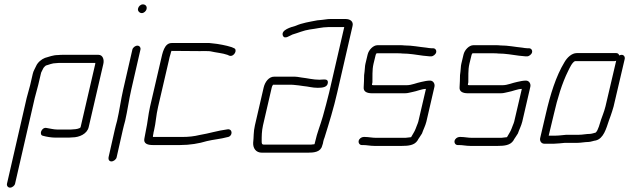

<svg xmlns="http://www.w3.org/2000/svg" viewBox="-20 -675 2880 879"><path d="M49 166 139 -226C142 -240 152 -272 155 -286L167 -337C168 -342 169 -345 171 -348L179 -364C181 -367 187 -373 190 -375C206 -379 218 -386 238 -386C247 -387 253 -387 257 -387H416C417 -385 416 -383 416 -382L349 -93C347 -86 325 -83 317 -83C310 -82 302 -82 295 -82H242C226 -82 208 -87 194 -89C170 -95 156 -56 178 -53C192 -49 215 -45 233 -45H286C293 -45 302 -45 311 -46C343 -46 379 -62 386 -93L453 -382C458 -403 450 -424 431 -424H266C261 -424 255 -424 246 -423C222 -423 205 -415 186 -410C170 -404 152 -389 145 -372C140 -360 133 -351 130 -337L118 -285C115 -272 105 -239 102 -226L12 166C10 175 16 184 26 184C36 184 47 175 49 166Z M586 -448 544 -265C533 -217 527 -169 516 -122C512 -107 508 -93 505 -79L477 45C475 55 480 64 490 64C500 64 512 55 514 45L542 -79C545 -93 549 -107 553 -122C564 -170 570 -217 581 -265L623 -448C625 -457 619 -466 609 -466C599 -466 588 -457 586 -448ZM612 -636C609 -625 619 -615 629 -615C639 -615 649 -624 651 -634C654 -646 646 -655 634 -655C624 -655 614 -646 612 -636Z M716 -398 667 -187C658 -147 656 -114 648 -78C645 -66 644 -53 641 -41C636 -18 655 -11 679 -11H805C849 -11 891 -18 927 -29C955 -36 992 -39 1020 -47C1047 -50 1046 -86 1022 -83C976 -77 937 -64 894 -57C869 -51 845 -48 813 -48H680C680 -53 681 -58 682 -62C682 -67 684 -72 685 -77C694 -115 694 -145 704 -187L753 -398C755 -407 757 -418 761 -429C762 -434 763 -438 765 -442L896 -441C906 -442 920 -441 930 -441C934 -441 939 -441 944 -440C969 -434 999 -432 1021 -424L1030 -420C1052 -413 1070 -449 1050 -455L1041 -459L1020 -465C1008 -468 988 -472 974 -474L957 -476C950 -477 944 -477 939 -478H766C732 -478 724 -433 716 -398Z M1187 -274 1147 -101C1140 -72 1142 -46 1139 -21C1138 3 1151 24 1179 24H1389C1418 24 1448 21 1455 -8C1458 -15 1459 -21 1460 -27C1461 -32 1463 -39 1466 -46C1486 -110 1508 -181 1524 -252L1594 -556C1599 -576 1584 -588 1562 -588H1492C1478 -588 1466 -585 1454 -584L1433 -582C1397 -575 1363 -570 1334 -557C1313 -551 1265 -538 1275 -512C1283 -493 1306 -512 1319 -517C1344 -524 1370 -536 1398 -540C1425 -543 1455 -551 1483 -551H1556L1487 -252C1479 -217 1467 -176 1458 -142C1446 -100 1432 -68 1423 -27L1420 -15C1417 -14 1414 -14 1412 -14C1408 -13 1403 -13 1398 -13H1188C1178 -13 1178 -20 1178 -29C1178 -51 1178 -74 1184 -101L1224 -274C1225 -279 1227 -283 1230 -287H1312C1317 -287 1323 -287 1329 -286L1348 -284C1355 -283 1361 -282 1369 -281C1392 -279 1410 -273 1434 -273C1455 -273 1479 -275 1481 -296C1483 -317 1461 -310 1442 -310C1414 -310 1388 -317 1361 -320L1342 -323C1335 -324 1328 -324 1321 -324H1235C1211 -324 1193 -300 1187 -274Z M1663 -425 1653 -383C1650 -371 1651 -359 1649 -347L1647 -331C1647 -314 1646 -294 1645 -276C1643 -256 1659 -248 1683 -248H1834C1848 -248 1857 -252 1869 -254C1887 -257 1911 -268 1930 -268L1895 -118C1892 -107 1886 -96 1883 -86C1878 -72 1869 -60 1862 -47L1845 -45C1840 -44 1834 -44 1828 -44H1702C1685 -44 1666 -48 1651 -48H1645C1635 -48 1624 -40 1622 -30C1620 -20 1627 -11 1636 -11H1642C1659 -11 1675 -7 1694 -7H1820C1850 -7 1877 -10 1891 -31C1896 -41 1906 -53 1912 -64C1918 -82 1927 -98 1932 -118L1969 -278C1972 -292 1963 -306 1949 -306C1935 -306 1923 -303 1909 -300C1888 -296 1864 -285 1843 -285H1692C1689 -285 1686 -285 1683 -286C1683 -290 1684 -294 1685 -298C1686 -324 1683 -353 1690 -383L1700 -424C1700 -425 1702 -428 1704 -431H1803C1810 -431 1815 -431 1822 -430C1855 -430 1887 -424 1917 -420C1926 -420 1939 -417 1947 -417H1954C1963 -417 1975 -426 1977 -436C1979 -446 1972 -454 1963 -454H1956C1948 -454 1939 -456 1931 -457C1899 -460 1868 -467 1832 -467C1825 -468 1819 -468 1812 -468H1708C1689 -468 1668 -447 1663 -425Z M2102 -425 2092 -383C2089 -371 2090 -359 2088 -347L2086 -331C2086 -314 2085 -294 2084 -276C2082 -256 2098 -248 2122 -248H2273C2287 -248 2296 -252 2308 -254C2326 -257 2350 -268 2369 -268L2334 -118C2331 -107 2325 -96 2322 -86C2317 -72 2308 -60 2301 -47L2284 -45C2279 -44 2273 -44 2267 -44H2141C2124 -44 2105 -48 2090 -48H2084C2074 -48 2063 -40 2061 -30C2059 -20 2066 -11 2075 -11H2081C2098 -11 2114 -7 2133 -7H2259C2289 -7 2316 -10 2330 -31C2335 -41 2345 -53 2351 -64C2357 -82 2366 -98 2371 -118L2408 -278C2411 -292 2402 -306 2388 -306C2374 -306 2362 -303 2348 -300C2327 -296 2303 -285 2282 -285H2131C2128 -285 2125 -285 2122 -286C2122 -290 2123 -294 2124 -298C2125 -324 2122 -353 2129 -383L2139 -424C2139 -425 2141 -428 2143 -431H2242C2249 -431 2254 -431 2261 -430C2294 -430 2326 -424 2356 -420C2365 -420 2378 -417 2386 -417H2393C2402 -417 2414 -426 2416 -436C2418 -446 2411 -454 2402 -454H2395C2387 -454 2378 -456 2370 -457C2338 -460 2307 -467 2271 -467C2264 -468 2258 -468 2251 -468H2147C2128 -468 2107 -447 2102 -425Z M2631 -58H2573C2559 -57 2539 -54 2524 -54H2492L2516 -154C2532 -224 2553 -294 2581 -350C2588 -364 2599 -389 2612 -395H2792C2795 -395 2798 -396 2801 -397L2752 -188C2747 -169 2746 -167 2740 -150L2732 -128C2726 -111 2719 -78 2707 -68C2700 -66 2687 -62 2680 -62C2665 -62 2646 -58 2631 -58ZM2472 -17H2516C2530 -17 2552 -20 2566 -21H2623C2639 -21 2658 -25 2673 -25C2684 -25 2698 -31 2708 -32C2743 -41 2755 -85 2768 -124L2776 -146C2782 -163 2783 -167 2789 -187L2840 -405C2842 -415 2836 -424 2826 -424C2823 -424 2818 -423 2815 -421C2813 -428 2808 -432 2801 -432H2621C2597 -432 2576 -411 2564 -390C2525 -326 2499 -241 2479 -154L2453 -43C2450 -30 2458 -17 2472 -17Z"/></svg>

Font: Electronic
Style: SeLtIt
Weight: 300
Version: Version 1.011